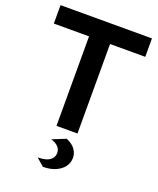

<svg xmlns="http://www.w3.org/2000/svg" viewBox="-165 -767 922 1117"><g transform="rotate(20 296.0 -208.5)"><path d="M231 0V-554H13V-668H579V-554H361V0ZM238 251 191 210Q216 210 238 204.5Q260 199 274.5 184.5Q289 170 289 146Q289 125 273.5 108.5Q258 92 229 84L313 50Q352 67 368.5 91.5Q385 116 385 142Q385 173 367 197.5Q349 222 316 236.5Q283 251 238 251Z"/></g></svg>

Font: Atkinson Hyperlegible Next SemiBold
Style: Regular
Weight: 600
Designer: Elliott Scott, Megan Eiswerth, Linus Boman, Theodore Petrosky, Letters from Sweden
Foundry: Applied Design Works, Letters from Sweden
Version: Version 2.001